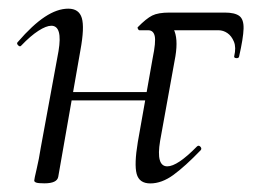

<svg xmlns="http://www.w3.org/2000/svg" viewBox="-20 -415 593 443"><path d="M326.8 8.2Q301.2 8.2 295.3 -13.9Q289.4 -36 298 -87.4L332.2 -280.6Q340 -318.4 337 -331.8Q334 -345.2 321.8 -345.2H301.8Q299.8 -345.2 298.3 -348.2Q296.8 -351.2 297.8 -352.2Q317.4 -372.2 331.1 -379.1Q344.8 -386 371 -386H498.6Q521.8 -386 532.2 -378.2Q542.6 -370.4 542 -348.9Q541.4 -327.4 531.6 -284.2Q530.6 -280.4 525 -280.9Q519.4 -281.4 520.4 -285.4Q525.2 -305.6 519.7 -318.9Q514.2 -332.2 504.6 -338.7Q495 -345.2 484 -345.2H342.8L344 -369Q369.6 -369 380.5 -347.9Q391.4 -326.8 384.8 -285.6L349.4 -89.8Q339.6 -31.2 366 -31.2Q389.4 -31.2 434.2 -76.8Q438.2 -80.8 442.2 -76.7Q446.2 -72.6 443.2 -68.6Q407.2 -31.2 380.2 -11.5Q353.2 8.2 326.8 8.2ZM82.4 8Q68.2 8 63.6 6.3Q59 4.6 59 1.6Q59 -1.6 64.5 -24.8Q70 -48 74 -74L115 -297Q124.8 -355.6 98.4 -355.6Q86.8 -355.6 68.7 -344Q50.6 -332.4 29.2 -310Q26.2 -306 21.8 -310.5Q17.4 -315 21.2 -318.2Q54.8 -357.2 83.4 -376.1Q112 -395 137.6 -395Q162.4 -395 168.8 -373.3Q175.2 -351.6 165.6 -299.4L114.4 -7.2Q111.8 8 82.4 8ZM119 -183.4 122.8 -202.6H345.6L342.6 -183.4Z"/></svg>

Font: Cormorant Infant Light
Style: Italic
Weight: 300
Italic angle: -10°
Designer: Christian Thalmann (Catharsis Fonts)
Foundry: Catharsis Fonts
Version: Version 4.001